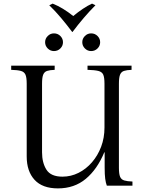

<svg xmlns="http://www.w3.org/2000/svg" viewBox="-20 -1029 814 1064"><path d="M301 15Q215 15 171.5 -32.5Q128 -80 128 -162V-565Q128 -600 121 -615.5Q114 -631 95.5 -636Q77 -641 42 -642V-665H283V-642Q256 -641 241 -636Q226 -631 219.5 -615.5Q213 -600 213 -565V-185Q213 -127 237.5 -88.5Q262 -50 326 -50Q373 -50 415 -71Q457 -92 489.5 -129.5Q522 -167 540.5 -216Q559 -265 559 -322V-565Q559 -600 552 -615.5Q545 -631 524.5 -636Q504 -641 465 -642V-665H709V-642Q682 -641 667 -636Q652 -631 645.5 -615.5Q639 -600 639 -565V-99Q639 -65 645.5 -49.5Q652 -34 668.5 -29Q685 -24 714 -23V0H572Q566 -16 563 -38.5Q560 -61 560 -100V-185H558Q519 -91 455.5 -38Q392 15 301 15ZM279 -746Q259 -746 244.5 -760.5Q230 -775 230 -795Q230 -815 244.5 -829.5Q259 -844 279 -844Q300 -844 314.5 -829.5Q329 -815 329 -795Q329 -775 314.5 -760.5Q300 -746 279 -746ZM485 -746Q465 -746 450.5 -760.5Q436 -775 436 -795Q436 -815 450.5 -829.5Q465 -844 485 -844Q506 -844 520.5 -829.5Q535 -815 535 -795Q535 -775 520.5 -760.5Q506 -746 485 -746ZM490 -1009 509 -1000Q476 -967 444 -929.5Q412 -892 382 -852H380Q350 -892 318.5 -929.5Q287 -967 253 -1000L272 -1009Q329 -986 386 -940Q412 -962 439 -980Q466 -998 490 -1009Z"/></svg>

Font: Bona Nova
Style: Regular
Weight: 400
Designer: Mateusz Machalski
Foundry: Capitalics
Version: Version 4.001; ttfautohint (v1.8.3)